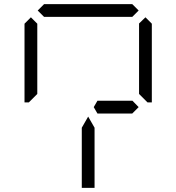

<svg xmlns="http://www.w3.org/2000/svg" viewBox="-20 -1020 856 932"><path d="M163 -969 194 -1000H622L653 -969L622 -938H620H439H377H196H194ZM439 -382V-108H377V-382V-400L408 -454L439 -400ZM686 -936 717 -905V-523H696L655 -564V-906ZM130 -533 120 -523H99V-905L130 -936L161 -905V-892V-564ZM609 -531H623L653 -500L622 -469H609H485H461H453L435 -500L453 -531H461H485Z"/></svg>

Font: DSEG14 Classic Mini
Style: Light
Weight: 300
Designer: Keshikan(Twitter:@keshinomi_88pro)
Version: Version 0.46